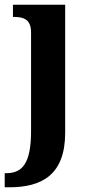

<svg xmlns="http://www.w3.org/2000/svg" viewBox="-38 -556 383 816"><path d="M-18 240H1C140 240 239 187 239 8V-536H17V-484H21C61 -484 94 -475 94 -418V1C94 138 57 180 -11 180H-18Z"/></svg>

Font: Noto Serif Ethiopic SemiCondensed
Style: Bold
Weight: 700
Width: 4
Designer: Monotype Design Team
Foundry: Monotype Imaging Inc.
Version: Version 2.102